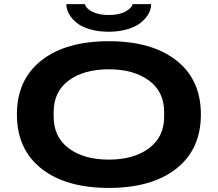

<svg xmlns="http://www.w3.org/2000/svg" viewBox="-20 -899 1056 931"><path d="M506.8 -745.1Q456.5 -745.1 416 -757.1Q375.5 -769 351.3 -788.8Q327.1 -808.6 314.5 -831.8Q301.8 -855 301.8 -878.9H392.1Q397 -857.4 428.5 -841.8Q460 -826.2 506.8 -826.2Q558.1 -826.2 588.4 -843Q618.7 -859.9 623 -878.9H712.9Q712.9 -855 700 -831.8Q687 -808.6 662.4 -788.8Q637.7 -769 597.2 -757.1Q556.6 -745.1 506.8 -745.1ZM62 -344.2Q62 -512.7 180.7 -606Q299.3 -699.2 507.8 -699.2Q716.3 -699.2 835.2 -606Q954.1 -512.7 954.1 -344.2Q954.1 -175.3 835.2 -81.5Q716.3 12.2 507.8 12.2Q299.3 12.2 180.7 -81.5Q62 -175.3 62 -344.2ZM507.8 -125Q627.9 -125 701.9 -179.7Q775.9 -234.4 775.9 -333V-356Q775.9 -454.6 701.9 -508.8Q627.9 -563 507.8 -563Q386.7 -563 313.5 -508.8Q240.2 -454.6 240.2 -356V-333Q240.2 -234.4 313.5 -179.7Q386.7 -125 507.8 -125Z"/></svg>

Font: Archivo Expanded
Style: Bold
Weight: 700
Width: 7
Designer: Hector Gatti
Foundry: Omnibus-Type
Version: Version 2.001